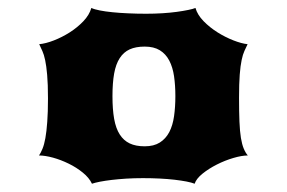

<svg xmlns="http://www.w3.org/2000/svg" viewBox="-20 -813 704 471"><path d="M205.6 -362.3Q198.7 -377 183.1 -389.6Q167.5 -402.3 148.4 -411.6Q129.4 -420.9 109.9 -426.3Q90.3 -431.6 75.7 -431.6Q80.1 -438 84.2 -448Q88.4 -458 91.3 -474.1Q94.2 -490.2 95.9 -513.9Q97.7 -537.6 97.7 -571.3Q97.7 -606.9 95.7 -629.2Q93.8 -651.4 90.8 -665.3Q87.9 -679.2 84 -687.7Q80.1 -696.3 76.2 -704.6Q92.3 -706.1 112.3 -713.9Q132.3 -721.7 151.1 -733.6Q169.9 -745.6 184.6 -761Q199.2 -776.4 204.1 -793.5Q211.4 -790 224.9 -787.4Q238.3 -784.7 255.9 -783Q273.4 -781.2 294.4 -780.3Q315.4 -779.3 338.4 -779.3Q358.9 -779.3 378.2 -780.5Q397.5 -781.7 413.6 -783.9Q429.7 -786.1 441.7 -788.6Q453.6 -791 459.5 -793.5Q464.4 -776.4 479.5 -761Q494.6 -745.6 513.7 -733.6Q532.7 -721.7 552.7 -713.9Q572.8 -706.1 587.4 -704.6Q583.5 -696.3 579.6 -688Q575.7 -679.7 572.8 -665.8Q569.8 -651.9 568.1 -629.9Q566.4 -607.9 566.4 -573.2Q566.4 -538.6 567.4 -514.6Q568.4 -490.7 571 -474.6Q573.7 -458.5 577.9 -448.5Q582 -438.5 587.9 -431.6Q573.2 -431.6 552.5 -425.5Q531.7 -419.4 512 -409.4Q492.2 -399.4 476.8 -387Q461.4 -374.5 457.5 -362.3Q450.2 -365.2 437.5 -367.7Q424.8 -370.1 408.2 -372.1Q391.6 -374 371.8 -375Q352.1 -376 330.6 -376Q309.1 -376 289.6 -374.8Q270 -373.5 253.7 -371.6Q237.3 -369.6 224.9 -367.2Q212.4 -364.7 205.6 -362.3ZM335 -454.1Q357.4 -454.1 372.1 -463.4Q386.7 -472.7 395.3 -489Q403.8 -505.4 407 -528.1Q410.2 -550.8 410.2 -577.1Q410.2 -603.5 407 -625.7Q403.8 -647.9 395.3 -664.3Q386.7 -680.7 372.1 -689.7Q357.4 -698.7 335 -698.7Q313 -698.7 298.1 -691.9Q283.2 -685.1 273.7 -670.4Q264.2 -655.8 260 -632.6Q255.9 -609.4 255.9 -577.1Q255.9 -544.9 260 -521.5Q264.2 -498 273.7 -483.2Q283.2 -468.3 298.1 -461.2Q313 -454.1 335 -454.1Z"/></svg>

Font: Arbutus
Style: Regular
Weight: 400
Designer: Karolina Lach
Foundry: Sorkin Type Co.
Version: Version 1.002